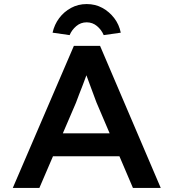

<svg xmlns="http://www.w3.org/2000/svg" viewBox="-20 -926 855 946"><path d="M43 0 344 -700H473L772 0H635L455 -422Q449 -438 440.5 -461Q432 -484 422.5 -509.5Q413 -535 404.5 -558.5Q396 -582 391 -598L420 -599Q414 -578 405.5 -554.5Q397 -531 388 -507.5Q379 -484 370 -461.5Q361 -439 354 -419L174 0ZM178 -156 225 -269H582L619 -156ZM323 -753 239 -765Q248 -805 271.5 -836.5Q295 -868 330 -887Q365 -906 407 -906Q450 -906 484.5 -887Q519 -868 543 -836.5Q567 -805 575 -765L491 -753Q480 -779 458 -797.5Q436 -816 407 -816Q378 -816 356 -797.5Q334 -779 323 -753Z"/></svg>

Font: Lexend Exa Medium
Style: Regular
Weight: 500
Designer: Bonnie Shaver-Troup, Thomas Jockin
Foundry: Lexend
Version: Version 1.007